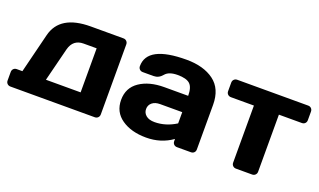

<svg xmlns="http://www.w3.org/2000/svg" viewBox="-63 -880 2031 1224"><g transform="rotate(20 952.5 -267.5)"><path d="M9.8 -29.8V-87.9Q9.8 -101.1 18.3 -109.6Q26.9 -118.2 40 -118.2H78.1L145 -387.2Q182.1 -535.2 390.1 -535.2H611.8Q625 -535.2 633.5 -526.6Q642.1 -518.1 642.1 -504.9V-29.8Q642.1 -17.1 633.5 -8.5Q625 0 611.8 0H40Q26.9 0 18.3 -8.5Q9.8 -17.1 9.8 -29.8ZM237.8 -118.2H473.1V-417H384.8Q314 -417 294.9 -345.2Z M963.4 -332H1125Q1125 -389.2 1101.1 -411.6Q1077.1 -434.1 1017.3 -434.1Q957.5 -434.1 933.3 -404.5Q909.2 -375 874 -375H801.3Q788.1 -375 779.5 -383.5Q771 -392.1 771 -404.8Q771 -544.9 1037.1 -544.9Q1153.3 -544.9 1223.6 -492.9Q1293.9 -440.9 1293.9 -332V-29.8Q1293.9 -16.6 1285.6 -8.3Q1277.3 0 1264.2 0H1169.9Q1156.7 0 1148.4 -8.5Q1140.1 -17.1 1140.1 -29.8V-44.9Q1063 10.3 962.2 10Q861.3 9.8 796.6 -35.2Q731.9 -80.1 731.9 -162.1Q731.9 -244.1 796.6 -288.1Q861.3 -332 963.4 -332ZM980 -101.1Q1055.2 -101.1 1125 -145V-221.2H975.1Q940.9 -221.2 921.1 -204.6Q901.4 -188 901.4 -161.6Q901.4 -135.3 921.9 -118.2Q942.4 -101.1 980 -101.1Z M1354 -446.8V-504.9Q1354 -518.1 1362.5 -526.6Q1371.1 -535.2 1384.3 -535.2H1865.2Q1878.4 -535.2 1886.7 -526.6Q1895 -518.1 1895 -504.9V-446.8Q1895 -434.1 1886.7 -425.5Q1878.4 -417 1865.2 -417H1709.5V-29.8Q1709.5 -17.1 1700.9 -8.5Q1692.4 0 1679.2 0H1570.3Q1557.1 0 1548.6 -8.5Q1540 -17.1 1540 -29.8V-417H1384.3Q1371.1 -417 1362.5 -425.5Q1354 -434.1 1354 -446.8Z"/></g></svg>

Font: Days One
Style: Regular
Weight: 400
Designer: Alexander Kalachev, Alexey Maslov, Jovanny Lemonad
Foundry: Alexander Kalachev, Alexey Maslov, Jovanny Lemonad
Version: Version 1.002